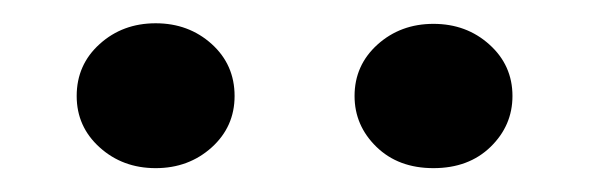

<svg xmlns="http://www.w3.org/2000/svg" viewBox="-20 -749 508 165"><path d="M45.9 -666.5Q45.9 -693.4 65.7 -711.2Q85.4 -729 113.8 -729Q142.1 -729 161.9 -711.2Q181.6 -693.4 181.6 -666.5Q181.6 -640.1 161.9 -622.3Q142.1 -604.5 113.8 -604.5Q85.4 -604.5 65.7 -622.3Q45.9 -640.1 45.9 -666.5ZM284.7 -666.5Q284.7 -692.9 304.4 -710.7Q324.2 -728.5 352.5 -728.5Q380.9 -728.5 400.6 -710.7Q420.4 -692.9 420.4 -666.5Q420.4 -641.1 401.6 -622.8Q382.8 -604.5 352.5 -604.5Q322.3 -604.5 303.5 -622.8Q284.7 -641.1 284.7 -666.5Z"/></svg>

Font: Roboto Condensed
Style: Bold
Weight: 700
Designer: Google
Version: Version 2.134; 2016